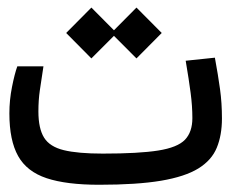

<svg xmlns="http://www.w3.org/2000/svg" viewBox="-20 -498 626 520"><path d="M248.5 2.4Q159.7 2.4 106.2 -15.4Q52.7 -33.2 29.1 -75.4Q5.4 -117.7 5.4 -190.9Q5.4 -227.1 12.5 -262.5Q19.5 -297.9 26.9 -318.4H97.7Q91.8 -280.3 87.9 -253.4Q84 -226.6 84 -196.3Q84 -149.9 99.4 -125.2Q114.7 -100.6 152.8 -91.3Q190.9 -82 258.3 -82Q356 -82 408.4 -90.3Q460.9 -98.6 481 -119.6Q501 -140.6 501 -178.2Q501 -210.9 496.3 -246.3Q491.7 -281.7 482.9 -333.5L562 -341.8Q570.8 -293.9 575.9 -256.6Q581.1 -219.2 581.1 -177.2Q581.1 -131.8 567.1 -97.9Q553.2 -64 517.1 -41.7Q481 -19.5 416 -8.5Q351.1 2.4 248.5 2.4ZM349.6 -339.8 288.6 -400.9 227.5 -339.8 159.2 -408.7 227.5 -477.5 288.6 -416 349.6 -477.5 418 -408.7Z"/></svg>

Font: Cascadia Mono NF SemiLight
Style: Regular
Weight: 350
Monospace: yes
Designer: Aaron Bell
Foundry: Saja Typeworks
Version: Version 2404.023; ttfautohint (v1.8.4)